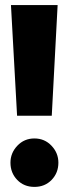

<svg xmlns="http://www.w3.org/2000/svg" viewBox="-20 -715 270 753"><path d="M206 -695 183 -261H47L23 -695ZM209 -77Q209 -37 182.5 -9.5Q156 18 115 18Q74 18 47.5 -9.5Q21 -37 21 -77Q21 -115 48 -143.5Q75 -172 115 -172Q155 -172 182 -143.5Q209 -115 209 -77Z"/></svg>

Font: Fira Sans Condensed ExtraBold
Style: Regular
Weight: 800
Width: 3
Designer: Carrois Corporate & Edenspiekermann AG
Foundry: Carrois Corporate GbR & Edenspiekermann AG
Version: Version 4.203